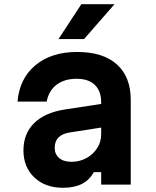

<svg xmlns="http://www.w3.org/2000/svg" viewBox="-20 -874 740 909"><path d="M424 -59Q404 -22 368 -3.5Q332 15 278 15Q194 15 142.5 -34Q91 -83 91 -162Q91 -241 141 -290.5Q191 -340 283 -355L459 -382V-390Q459 -443 429 -472Q399 -501 343 -501Q285 -501 248 -473Q211 -445 201 -393H63Q72 -502 147.5 -565Q223 -628 345 -628Q468 -628 533.5 -569Q599 -510 599 -401V0H459V-59ZM239 -174Q239 -144 260 -126Q281 -108 318 -108Q357 -108 389 -125.5Q421 -143 440 -172.5Q459 -202 459 -239V-270L311 -247Q239 -236 239 -174ZM257 -689 365 -854H522L378 -689Z"/></svg>

Font: Martian Mono SemiBold
Style: Regular
Weight: 600
Monospace: yes
Designer: Roman Shamin
Foundry: Evil Martians
Version: Version 1.000; ttfautohint (v1.8.4.7-5d5b)